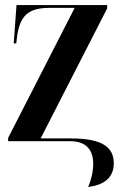

<svg xmlns="http://www.w3.org/2000/svg" viewBox="-20 -556 473 756"><path d="M327 180C389 173 428 144 428 87C428 25 385 -11 259 -11H140L402 -523V-536H45L34 -385H44L47 -410C58 -494 91 -525 175 -525H274L12 -13V0H257C314 0 347 29 347 89C347 119 339 153 327 180Z"/></svg>

Font: Noto Serif Display ExtraCondensed
Style: Bold
Weight: 700
Width: 2
Designer: Monotype Design Team
Foundry: Monotype Imaging Inc.
Version: Version 2.009